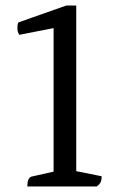

<svg xmlns="http://www.w3.org/2000/svg" viewBox="-20 -675 425 695"><path d="M79 0Q79 -16 83 -25Q87 -34 95 -36L189 -57L174 -38V-610L193 -577L50 -549Q43 -559 43 -573Q43 -579 43.5 -584Q44 -589 47 -594L220 -655H256V-39L238 -59L348 -37Q348 -24 344.5 -16Q341 -8 330 0Z"/></svg>

Font: Pitagon Serif
Style: Regular
Weight: 400
Designer: Travis Tran
Foundry: Pitagon
Version: Version 1.000;gftools[0.9.26]